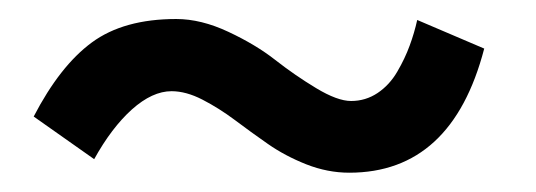

<svg xmlns="http://www.w3.org/2000/svg" viewBox="-20 -386 558 200"><path d="M163.6 -366.2Q189.5 -366.2 218 -352.8Q246.6 -339.4 266.8 -323.5Q287.1 -307.6 309.3 -294.2Q331.5 -280.8 345.7 -280.8Q360.8 -280.8 373.3 -289.1Q385.7 -297.4 393.8 -311.3Q401.9 -325.2 406.7 -338.4Q411.6 -351.6 414.6 -365.2L484.4 -335.4Q450.7 -206.1 343.8 -206.1Q321.3 -206.1 299.1 -214.8Q276.9 -223.6 259 -236.1Q241.2 -248.5 224.6 -261Q208 -273.4 190.9 -282.2Q173.8 -291 158.7 -291Q138.7 -291 117.4 -272Q96.2 -252.9 78.1 -220.2L15.1 -264.6Q42.5 -317.4 75.7 -341.8Q108.9 -366.2 163.6 -366.2Z"/></svg>

Font: Fantasque Sans Mono
Style: Regular
Weight: 400
Monospace: yes
Designer: Jany Belluz
Version: Version 1.8.0 ; ttfautohint (v1.8.2)